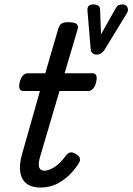

<svg xmlns="http://www.w3.org/2000/svg" viewBox="-20 -830 597 865"><path d="M162 15Q123 15 99.5 -3Q76 -21 71 -57Q66 -93 82 -145L160 -420H84Q73 -420 68.5 -430Q64 -440 69 -460Q74 -480 83.5 -490Q93 -500 105 -500H184L242 -699Q248 -718 257.5 -724Q267 -730 287 -730Q317 -730 326 -721Q335 -712 328 -692L271 -500H398Q409 -500 413.5 -490.5Q418 -481 413 -460Q409 -441 399 -430.5Q389 -420 378 -420H248L161 -125Q151 -91 156.5 -76Q162 -61 180 -61Q200 -61 226.5 -78Q253 -95 280 -133Q289 -142 298 -143.5Q307 -145 322 -136Q337 -128 339.5 -118Q342 -108 338 -100Q326 -78 301.5 -51Q277 -24 242 -4.5Q207 15 162 15ZM531 -810Q548 -810 554 -797.5Q560 -785 552 -771L450 -604Q443 -594 434.5 -589Q426 -584 415 -584Q405 -584 397.5 -590Q390 -596 389 -604L374 -782Q373 -795 379 -802.5Q385 -810 400 -810Q414 -810 422.5 -804.5Q431 -799 431 -786L435 -675L502 -794Q507 -803 514 -806.5Q521 -810 531 -810Z"/></svg>

Font: Playwrite AU QLD
Style: Regular
Weight: 400
Designer: Veronika Burian, José Scaglione
Foundry: TypeTogether
Version: Version 1.002